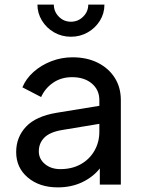

<svg xmlns="http://www.w3.org/2000/svg" viewBox="-20 -799 615 831"><path d="M230 12Q289 12 336 -10.5Q383 -33 412 -70V0H503V-366Q503 -421 476.5 -462.5Q450 -504 403 -527.5Q356 -551 294 -551Q246 -551 202 -534Q158 -517 125 -487.5Q92 -458 77 -421L158 -379Q175 -417 210 -441Q245 -465 292 -465Q345 -465 377.5 -437.5Q410 -410 410 -366V-341L226 -311Q135 -296 92.5 -250.5Q50 -205 50 -141Q50 -73 100.5 -30.5Q151 12 230 12ZM148 -144Q148 -179 171.5 -203Q195 -227 247 -236L410 -263V-229Q410 -184 389 -147Q368 -110 330 -88.5Q292 -67 241 -67Q201 -67 174.5 -89Q148 -111 148 -144ZM287 -640Q327 -640 360 -659Q393 -678 412.5 -709.5Q432 -741 432 -779H362Q362 -749 340 -727Q318 -705 287 -705Q256 -705 234.5 -727Q213 -749 213 -779H142Q142 -742 161.5 -710Q181 -678 214 -659Q247 -640 287 -640Z"/></svg>

Font: Plus Jakarta Sans Medium
Style: Regular
Weight: 500
Designer: Gumpita Rahayu
Foundry: Tokotype
Version: Version 2.004; ttfautohint (v1.8.3)